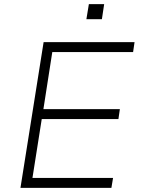

<svg xmlns="http://www.w3.org/2000/svg" viewBox="-20 -909 682 929"><path d="M79 0 191 -705H631L624 -657H233L190 -381H560L553 -333H182L137 -48H527L519 0ZM398 -816 410 -889H484L473 -816Z"/></svg>

Font: Nunito Sans 7pt ExtraLight
Style: Italic
Weight: 250
Italic angle: -9°
Designer: Vernon Adams
Foundry: Vernon Adams
Version: Version 3.101;gftools[0.9.27]